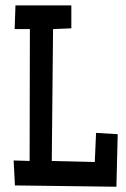

<svg xmlns="http://www.w3.org/2000/svg" viewBox="-20 -707 477 728"><path d="M426.3 -198.2 421.4 1 36.6 -3.9 31.7 -98.6 92.3 -96.7 93.3 -596.7H35.6L38.6 -686.5H250.5V-599.6L181.2 -596.7L176.3 -96.7L339.4 -92.8L344.2 -203.1Z"/></svg>

Font: Maiden Orange
Style: Regular
Weight: 400
Designer: Astigmatic (AOETI)
Foundry: Astigmatic (AOETI)
Version: Version 1.000